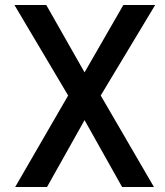

<svg xmlns="http://www.w3.org/2000/svg" viewBox="-20 -752 665 772"><path d="M38 -732H166L320 -461L476 -732H604L385 -368L599 0H471L320 -269L169 0H41L254 -368Z"/></svg>

Font: Exo
Style: DemiBold
Weight: 600
Designer: Natanael Gama
Version: Version 1.00